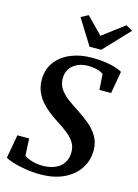

<svg xmlns="http://www.w3.org/2000/svg" viewBox="-145 -1072 833 1161"><g transform="rotate(15 271.0 -492.0)"><path d="M225.5 11Q176 11 130 3.2Q84 -4.5 51 -15.2Q18 -26 6 -35L32.5 -181.5H106L111.5 -75Q129.5 -61 160.8 -52Q192 -43 225.5 -43Q258.5 -43 285.8 -51Q313 -59 332.5 -74.2Q352 -89.5 363 -112.2Q374 -135 374.5 -164Q375.5 -198 360 -224.5Q344.5 -251 315.8 -274.5Q287 -298 247 -323Q216.5 -342.5 188.2 -364.5Q160 -386.5 137.2 -413Q114.5 -439.5 101.2 -471.8Q88 -504 87.5 -543.5Q87.5 -609.5 122 -656Q156.5 -702.5 215.5 -727Q274.5 -751.5 347 -751.5Q397 -751.5 434.5 -745.8Q472 -740 497.8 -731.5Q523.5 -723 538 -714L513.5 -575H440.5L434 -673Q419 -684.5 394.2 -691.2Q369.5 -698 337 -698Q301.5 -698 272.5 -685Q243.5 -672 226 -647.2Q208.5 -622.5 208 -587Q208 -550.5 225.2 -522.8Q242.5 -495 273.8 -471Q305 -447 347 -420.5Q386 -395 421.2 -366Q456.5 -337 479 -299.5Q501.5 -262 501.5 -212.5Q501.5 -149.5 468.8 -99Q436 -48.5 374.2 -18.8Q312.5 11 225.5 11ZM315 -812 216 -971 261 -995Q286.5 -969.5 311.5 -944Q336.5 -918.5 361.5 -892.5Q395.5 -918.5 429.5 -944Q463.5 -969.5 498 -995L538.5 -971L388 -812Z"/></g></svg>

Font: Merriweather 24pt SemiBold
Style: Italic
Weight: 600
Italic angle: -7.8°
Version: Version 2.101